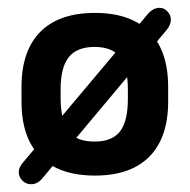

<svg xmlns="http://www.w3.org/2000/svg" viewBox="-20 -438 485 491"><path d="M41 -25Q28 -11 28 2Q28 15 38 24.5Q48 34 61 33Q69 33 76.5 28.5Q84 24 90 16L405 -360Q411 -367 414 -374Q417 -381 417 -388Q417 -399 408.5 -408.5Q400 -418 388 -418Q371 -418 357 -401ZM35 -216V-178Q35 -86 83 -37.5Q131 11 223 11Q314 11 362 -37.5Q410 -86 410 -178V-216Q410 -308 362 -356.5Q314 -405 223 -405Q131 -405 83 -356.5Q35 -308 35 -216ZM135 -185V-209Q135 -266 156 -292Q177 -318 222 -318Q267 -318 287 -292Q307 -266 307 -209V-185Q307 -128 287 -102Q267 -76 222 -76Q176 -76 156 -101Q136 -126 135 -185Z"/></svg>

Font: Beiruti
Style: Bold
Weight: 700
Designer: Arlette Boutros
Foundry: Boutros
Version: Version 1.41